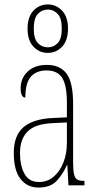

<svg xmlns="http://www.w3.org/2000/svg" viewBox="-20 -834 440 864"><path d="M153 10Q103 10 72.5 -28.5Q42 -67 42 -146Q42 -224 85.5 -261.5Q129 -299 218 -303L281 -306V-371Q281 -451 259.5 -484Q238 -517 190 -517Q143 -517 118.5 -488.5Q94 -460 94 -395Q73 -395 73 -438Q73 -482 104.5 -512Q136 -542 191 -542Q250 -542 279.5 -502.5Q309 -463 309 -366V-103Q309 -66 313.5 -48.5Q318 -31 328.5 -25.5Q339 -20 358 -20H360V0H288L283 -91H281Q262 -48 234 -19Q206 10 153 10ZM155 -15Q193 -15 221 -38.5Q249 -62 265 -102Q281 -142 281 -191V-283L219 -280Q139 -277 104.5 -242.5Q70 -208 70 -146Q70 -88 90.5 -51.5Q111 -15 155 -15ZM195 -596Q157 -596 130.5 -624Q104 -652 104 -705Q104 -758 130.5 -786Q157 -814 195 -814Q233 -814 259.5 -786Q286 -758 286 -705Q286 -652 259.5 -624Q233 -596 195 -596ZM196 -621Q221 -621 239.5 -640Q258 -659 258 -705Q258 -752 239.5 -771.5Q221 -791 196 -791Q169 -791 150.5 -771.5Q132 -752 132 -705Q132 -659 150.5 -640Q169 -621 196 -621Z"/></svg>

Font: Noto Serif Khmer ExtraCondensed Thin
Style: Regular
Weight: 100
Width: 2
Designer: Danh Hong and the Monotype Design Team
Foundry: Monotype Imaging Inc.
Version: Version 2.004; ttfautohint (v1.8.4.7-5d5b)